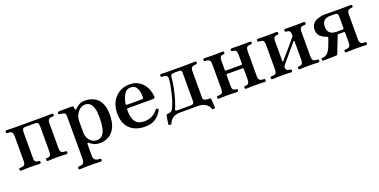

<svg xmlns="http://www.w3.org/2000/svg" viewBox="-19 -1196 4170 2114"><g transform="rotate(-20 2065.5 -139.0)"><path d="M46 0Q30 0 30 -17Q30 -33 46 -33Q84 -33 95.5 -46.5Q107 -60 107 -90V-383Q107 -413 95.5 -427Q84 -441 46 -441Q30 -441 30 -457Q30 -473 46 -473Q53 -473 74 -472.5Q95 -472 119.5 -471.5Q144 -471 161 -471H461Q479 -471 503 -471.5Q527 -472 548 -472.5Q569 -473 576 -473Q592 -473 592 -457Q592 -441 576 -441Q539 -441 527 -427Q515 -413 515 -383V-90Q515 -60 527 -46.5Q539 -33 576 -33Q592 -33 592 -17Q592 0 576 0Q569 0 548 -1Q527 -2 503 -2.5Q479 -3 461 -3Q444 -3 423 -2.5Q402 -2 384.5 -1Q367 0 359 0Q344 0 344 -17Q344 -33 359 -33Q387 -33 397.5 -47Q408 -61 408 -92V-381Q408 -413 400.5 -425Q393 -437 367 -437H255Q230 -437 222 -425Q214 -413 214 -381V-80Q214 -53 226.5 -43Q239 -33 262 -33Q278 -33 278 -17Q278 0 262 0Q255 0 237.5 -1Q220 -2 199.5 -2.5Q179 -3 161 -3Q144 -3 119.5 -2.5Q95 -2 74 -1Q53 0 46 0Z M659 207Q644 207 644 191Q644 174 659 174Q697 174 710.5 158Q724 142 724 106V-384Q724 -412 717 -421Q710 -430 696 -433Q689 -435 675.5 -436.5Q662 -438 656 -439Q642 -441 642 -455Q642 -471 657 -471Q660 -471 681 -471.5Q702 -472 728.5 -472.5Q755 -473 777 -473Q799 -473 805 -473Q830 -473 830 -450V-443Q830 -430 836.5 -427.5Q843 -425 853 -435Q870 -453 897 -469Q924 -485 967 -485Q1022 -485 1068.5 -462.5Q1115 -440 1144 -388Q1173 -336 1173 -247Q1173 -155 1144.5 -97.5Q1116 -40 1069.5 -14Q1023 12 969 12Q928 12 899.5 -0.5Q871 -13 853 -30Q843 -39 837 -37Q831 -35 831 -22V109Q831 145 848 159.5Q865 174 902 174Q917 174 917 191Q917 207 902 207Q895 207 871.5 206Q848 205 821.5 204.5Q795 204 777 204Q760 204 735 204.5Q710 205 688.5 206Q667 207 659 207ZM942 -30Q987 -30 1011.5 -57.5Q1036 -85 1046 -135.5Q1056 -186 1056 -253Q1056 -316 1046.5 -354Q1037 -392 1021.5 -411.5Q1006 -431 987.5 -437.5Q969 -444 950 -444Q923 -444 895.5 -424.5Q868 -405 849.5 -369.5Q831 -334 831 -285V-155Q831 -127 844.5 -98Q858 -69 883 -49.5Q908 -30 942 -30Z M1496 12Q1382 12 1317.5 -51Q1253 -114 1253 -230Q1253 -302 1282 -359.5Q1311 -417 1364.5 -451Q1418 -485 1489 -485Q1543 -485 1583 -464Q1623 -443 1649 -409.5Q1675 -376 1688 -336.5Q1701 -297 1701 -260Q1701 -244 1681 -244H1385Q1371 -244 1371 -228Q1371 -158 1387 -118.5Q1403 -79 1433.5 -62.5Q1464 -46 1506 -46Q1557 -46 1598.5 -67Q1640 -88 1665 -123Q1675 -137 1689 -127Q1702 -119 1693 -103Q1667 -56 1621 -22Q1575 12 1496 12ZM1392 -283H1561Q1581 -283 1581 -302Q1581 -365 1560.5 -407Q1540 -449 1487 -449Q1442 -449 1415.5 -408.5Q1389 -368 1376 -300Q1373 -283 1392 -283Z M1757 87Q1750 86 1745 82.5Q1740 79 1741 74Q1742 70 1745 50Q1748 30 1752 8Q1756 -14 1757 -21Q1760 -36 1774 -36Q1799 -36 1813 -44.5Q1827 -53 1836 -69Q1849 -93 1863.5 -134Q1878 -175 1890 -223.5Q1902 -272 1910.5 -319.5Q1919 -367 1920 -405Q1920 -420 1906 -430.5Q1892 -441 1857 -441Q1842 -441 1842 -457Q1842 -473 1857 -473Q1868 -473 1895 -472Q1922 -471 1953 -471H2140Q2160 -471 2183.5 -471.5Q2207 -472 2226.5 -472.5Q2246 -473 2253 -473Q2268 -473 2268 -457Q2268 -441 2253 -441Q2216 -441 2203.5 -426.5Q2191 -412 2191 -382V-70Q2191 -48 2213.5 -42Q2236 -36 2265 -36Q2281 -36 2282 -21Q2282 -15 2283 -0.5Q2284 14 2285 30.5Q2286 47 2286.5 59.5Q2287 72 2287 74Q2287 85 2272 87Q2255 89 2252 79Q2240 43 2206.5 20Q2173 -3 2122 -3H1906Q1854 -3 1821.5 20Q1789 43 1777 79Q1774 89 1757 87ZM1883 -36H2042Q2066 -36 2075 -45Q2084 -54 2084 -76V-410Q2084 -437 2055 -437H2001Q1975 -437 1964 -429.5Q1953 -422 1951 -398Q1948 -341 1934.5 -277Q1921 -213 1903.5 -154Q1886 -95 1867 -54Q1864 -46 1868.5 -41Q1873 -36 1883 -36Z M2362 0Q2347 0 2347 -17Q2347 -33 2362 -33Q2400 -33 2411.5 -46.5Q2423 -60 2423 -90V-383Q2423 -413 2411.5 -427Q2400 -441 2362 -441Q2347 -441 2347 -457Q2347 -473 2362 -473Q2370 -473 2390.5 -472.5Q2411 -472 2435.5 -471.5Q2460 -471 2477 -471Q2503 -471 2534 -472Q2565 -473 2576 -473Q2591 -473 2591 -457Q2591 -441 2576 -441Q2549 -441 2539.5 -427Q2530 -413 2530 -381V-275Q2530 -264 2543 -264H2718Q2731 -264 2731 -275V-381Q2731 -413 2720.5 -427Q2710 -441 2683 -441Q2667 -441 2667 -457Q2667 -473 2683 -473Q2690 -473 2707.5 -472.5Q2725 -472 2746 -471.5Q2767 -471 2784 -471Q2802 -471 2825.5 -471.5Q2849 -472 2869 -472.5Q2889 -473 2896 -473Q2912 -473 2912 -457Q2912 -441 2896 -441Q2859 -441 2848.5 -427Q2838 -413 2838 -383V-90Q2838 -60 2850 -46.5Q2862 -33 2899 -33Q2915 -33 2915 -17Q2915 0 2899 0Q2892 0 2871 -1Q2850 -2 2826 -2.5Q2802 -3 2784 -3Q2767 -3 2746 -2.5Q2725 -2 2707.5 -1Q2690 0 2683 0Q2667 0 2667 -17Q2667 -33 2683 -33Q2710 -33 2720.5 -47Q2731 -61 2731 -92V-215Q2731 -225 2718 -225H2543Q2530 -225 2530 -215V-83Q2530 -56 2541 -44.5Q2552 -33 2576 -33Q2591 -33 2591 -17Q2591 0 2576 0Q2565 0 2534 -1.5Q2503 -3 2477 -3Q2460 -3 2435.5 -2.5Q2411 -2 2390.5 -1Q2370 0 2362 0Z M2991 0Q2975 0 2975 -17Q2975 -33 2991 -33Q3029 -33 3040.5 -46.5Q3052 -60 3052 -90V-383Q3052 -413 3040.5 -426.5Q3029 -440 2991 -440Q2975 -440 2975 -457Q2975 -473 2991 -473Q2998 -473 3019 -472.5Q3040 -472 3064.5 -471.5Q3089 -471 3106 -471Q3124 -471 3144.5 -471.5Q3165 -472 3182.5 -472.5Q3200 -473 3207 -473Q3223 -473 3223 -457Q3223 -440 3207 -440Q3180 -440 3169.5 -426.5Q3159 -413 3159 -381V-148Q3159 -142 3162 -141Q3165 -140 3169 -146Q3173 -151 3191 -172Q3209 -193 3235 -222.5Q3261 -252 3286.5 -282.5Q3312 -313 3331.5 -336Q3351 -359 3356 -366Q3358 -368 3359 -370Q3360 -372 3360 -376V-383Q3360 -415 3349 -427.5Q3338 -440 3311 -440Q3296 -440 3296 -457Q3296 -473 3311 -473Q3319 -473 3336.5 -472.5Q3354 -472 3375 -471.5Q3396 -471 3413 -471Q3431 -471 3455 -471.5Q3479 -472 3500 -472.5Q3521 -473 3528 -473Q3543 -473 3543 -457Q3543 -440 3528 -440Q3491 -440 3479 -426.5Q3467 -413 3467 -383V-90Q3467 -60 3479 -46.5Q3491 -33 3528 -33Q3543 -33 3543 -17Q3543 0 3528 0Q3521 0 3500 -1Q3479 -2 3455 -2.5Q3431 -3 3413 -3Q3396 -3 3375 -2.5Q3354 -2 3336.5 -1Q3319 0 3311 0Q3296 0 3296 -17Q3296 -33 3311 -33Q3338 -33 3349 -46.5Q3360 -60 3360 -92V-307Q3360 -314 3356.5 -315Q3353 -316 3348 -311Q3342 -304 3323.5 -282Q3305 -260 3279.5 -230.5Q3254 -201 3229.5 -171.5Q3205 -142 3187 -120.5Q3169 -99 3164 -93Q3161 -89 3160 -85Q3159 -81 3159 -79Q3159 -54 3171.5 -43.5Q3184 -33 3207 -33Q3223 -33 3223 -17Q3223 0 3207 0Q3200 0 3182.5 -1Q3165 -2 3144.5 -2.5Q3124 -3 3106 -3Q3089 -3 3064.5 -2.5Q3040 -2 3019 -1Q2998 0 2991 0Z M3588 0Q3573 0 3573 -17Q3573 -33 3588 -33Q3639 -33 3672 -90Q3677 -99 3684.5 -116.5Q3692 -134 3700 -155Q3708 -176 3714 -193Q3720 -210 3722 -217Q3725 -229 3719 -231Q3666 -249 3638.5 -276Q3611 -303 3611 -349Q3611 -416 3661 -444.5Q3711 -473 3786 -473Q3800 -473 3843 -472Q3886 -471 3969 -471Q3987 -471 4009.5 -471.5Q4032 -472 4051.5 -472.5Q4071 -473 4078 -473Q4093 -473 4093 -457Q4093 -440 4078 -440Q4046 -440 4034.5 -425.5Q4023 -411 4023 -381V-92Q4023 -62 4034.5 -47.5Q4046 -33 4085 -33Q4101 -33 4101 -17Q4101 0 4085 0Q4078 0 4056.5 -1Q4035 -2 4010.5 -2.5Q3986 -3 3968 -3Q3951 -3 3927 -2.5Q3903 -2 3883 -1Q3863 0 3856 0Q3840 0 3840 -17Q3840 -33 3856 -33Q3895 -33 3905.5 -47.5Q3916 -62 3916 -92V-207Q3916 -218 3904 -218H3845Q3837 -218 3834 -215.5Q3831 -213 3829 -208Q3827 -202 3819 -182Q3811 -162 3800.5 -135.5Q3790 -109 3780 -83Q3770 -57 3763 -38Q3756 -19 3755 -16Q3748 -3 3733 -3H3698Q3681 -3 3658 -2.5Q3635 -2 3615.5 -1Q3596 0 3588 0ZM3833 -249H3901Q3916 -249 3916 -263V-401Q3916 -438 3882 -438H3826Q3775 -438 3751.5 -414Q3728 -390 3728 -343Q3728 -249 3833 -249Z"/></g></svg>

Font: Zen Antique Soft
Style: Regular
Weight: 400
Designer: Yoshimichi Ohira
Foundry: Positype
Version: Version 1.001